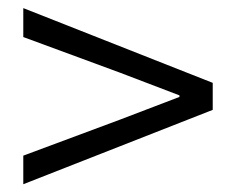

<svg xmlns="http://www.w3.org/2000/svg" viewBox="-20 -610 589 479"><path d="M38.1 -150.4V-221.7L279.3 -311.5L427.7 -368.2V-372.1L279.3 -428.7L38.1 -517.6V-589.8L510.7 -403.3V-335.9Z"/></svg>

Font: Gen Shin Gothic Normal
Style: Regular
Weight: 300
Designer: [Source Han Sans]
Ryoko NISHIZUKA  (kana & ideographs); Paul D. Hunt (Latin, Greek & Cyrillic); Wenlong ZHANG  (bopomofo
Version: Version 1.002.20150607